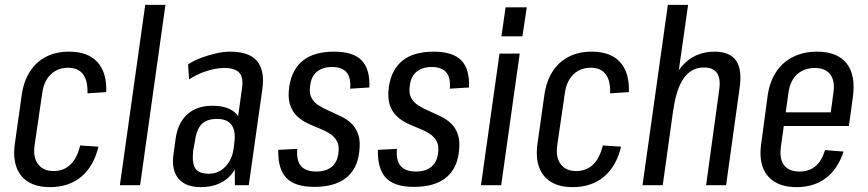

<svg xmlns="http://www.w3.org/2000/svg" viewBox="-20 -760 3562 788"><path d="M185 8Q132 8 97 -13Q62 -34 47.5 -74Q33 -114 41 -171L69 -369Q77 -426 102.5 -466Q128 -506 169 -527Q210 -548 263 -548Q341 -548 380 -505Q419 -462 416 -382L339 -377Q341 -428 321 -455Q301 -482 259 -482Q230 -482 207.5 -469Q185 -456 171 -432.5Q157 -409 153 -376L122 -164Q115 -115 136 -86.5Q157 -58 200 -58Q242 -58 269.5 -85Q297 -112 309 -163L384 -158Q365 -78 314 -35Q263 8 185 8Z M659 -740 555 0H472L576 -740Z M943 -180 973 -396Q980 -441 962.5 -461Q945 -481 901 -481Q867 -481 828 -468.5Q789 -456 756 -434L752 -496Q777 -512 806.5 -523Q836 -534 867 -541Q898 -548 925 -548Q1002 -548 1034.5 -510Q1067 -472 1057 -396L1001 0H944ZM804 8Q741 8 712 -27.5Q683 -63 692 -127L701 -192Q710 -256 749 -291Q788 -326 852 -326Q919 -326 950.5 -292Q982 -258 973 -193L964 -128Q955 -63 913 -27.5Q871 8 804 8ZM838 -47Q876 -47 903.5 -74.5Q931 -102 938 -145L942 -176Q948 -223 930 -247.5Q912 -272 871 -272Q828 -272 807 -250Q786 -228 779 -175L773 -143Q767 -91 781.5 -69Q796 -47 838 -47Z M1270 7Q1190 7 1155 -30Q1120 -67 1122 -145L1200 -149Q1196 -101 1215.5 -78.5Q1235 -56 1278 -56Q1318 -56 1341.5 -75.5Q1365 -95 1369 -132Q1373 -162 1363 -180.5Q1353 -199 1333.5 -211.5Q1314 -224 1289.5 -233.5Q1265 -243 1241 -254.5Q1217 -266 1198 -284.5Q1179 -303 1170 -331.5Q1161 -360 1167 -404Q1178 -476 1224 -512Q1270 -548 1351 -548Q1429 -548 1464 -512.5Q1499 -477 1496 -401L1417 -396Q1421 -441 1402.5 -463Q1384 -485 1343 -485Q1304 -485 1280.5 -465.5Q1257 -446 1253 -408Q1248 -378 1258.5 -358.5Q1269 -339 1288.5 -327Q1308 -315 1332 -304.5Q1356 -294 1380.5 -282Q1405 -270 1423.5 -252Q1442 -234 1451 -205.5Q1460 -177 1454 -133Q1445 -64 1398.5 -28.5Q1352 7 1270 7Z M1679 7Q1599 7 1564 -30Q1529 -67 1531 -145L1609 -149Q1605 -101 1624.5 -78.5Q1644 -56 1687 -56Q1727 -56 1750.5 -75.5Q1774 -95 1778 -132Q1782 -162 1772 -180.5Q1762 -199 1742.5 -211.5Q1723 -224 1698.5 -233.5Q1674 -243 1650 -254.5Q1626 -266 1607 -284.5Q1588 -303 1579 -331.5Q1570 -360 1576 -404Q1587 -476 1633 -512Q1679 -548 1760 -548Q1838 -548 1873 -512.5Q1908 -477 1905 -401L1826 -396Q1830 -441 1811.5 -463Q1793 -485 1752 -485Q1713 -485 1689.5 -465.5Q1666 -446 1662 -408Q1657 -378 1667.5 -358.5Q1678 -339 1697.5 -327Q1717 -315 1741 -304.5Q1765 -294 1789.5 -282Q1814 -270 1832.5 -252Q1851 -234 1860 -205.5Q1869 -177 1863 -133Q1854 -64 1807.5 -28.5Q1761 7 1679 7Z M2113 -540 2037 0H1954L2030 -540ZM2142 -730 2124 -611H2038L2055 -730Z M2330 8Q2277 8 2242 -13Q2207 -34 2192.5 -74Q2178 -114 2186 -171L2214 -369Q2222 -426 2247.5 -466Q2273 -506 2314 -527Q2355 -548 2408 -548Q2486 -548 2525 -505Q2564 -462 2561 -382L2484 -377Q2486 -428 2466 -455Q2446 -482 2404 -482Q2375 -482 2352.5 -469Q2330 -456 2316 -432.5Q2302 -409 2298 -376L2267 -164Q2260 -115 2281 -86.5Q2302 -58 2345 -58Q2387 -58 2414.5 -85Q2442 -112 2454 -163L2529 -158Q2510 -78 2459 -35Q2408 8 2330 8Z M2931 -386Q2939 -435 2923.5 -459Q2908 -483 2869 -483Q2818 -483 2787 -440Q2756 -397 2744 -312L2700 -245L2708 -302Q2725 -425 2777 -486.5Q2829 -548 2913 -548Q2976 -548 3001.5 -510.5Q3027 -473 3015 -395L2960 0H2878ZM2721 -740H2804L2751 -366L2700 0H2617Z M3250 8Q3196 8 3160.5 -13Q3125 -34 3110.5 -74Q3096 -114 3104 -169L3131 -371Q3140 -427 3166.5 -466.5Q3193 -506 3236 -527Q3279 -548 3334 -548Q3416 -548 3454.5 -500Q3493 -452 3480 -359L3464 -243H3182L3190 -299H3404L3385 -265L3400 -376Q3408 -427 3388 -454Q3368 -481 3325 -481Q3280 -481 3251.5 -455Q3223 -429 3216 -380L3185 -158Q3178 -108 3198 -82Q3218 -56 3261 -56Q3301 -56 3327 -78Q3353 -100 3366 -144L3442 -138Q3419 -67 3370 -29.5Q3321 8 3250 8Z"/></svg>

Font: Pathway Extreme Condensed
Style: Italic
Weight: 400
Width: 3
Italic angle: -8°
Version: Version 1.001;gftools[0.9.26]